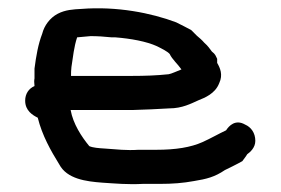

<svg xmlns="http://www.w3.org/2000/svg" viewBox="-20 -493 692 473"><path d="M42 -245C42 -220 61 -209 73 -203C84 -159 105 -122 126 -88C145 -52 192 -46 232 -43C263 -41 295 -38 332 -40H374C405 -40 431 -42 458 -47C489 -52 509 -57 534 -74C548 -81 563 -88 577 -96C581 -102 585 -106 589 -113C596 -118 609 -129 609 -146C609 -166 598 -180 584 -186C560 -200 544 -183 537 -172C518 -163 499 -152 479 -143C450 -130 413 -124 365 -124H321C292 -122 267 -125 239 -127C223 -128 209 -129 200 -133C181 -156 160 -188 154 -222H307C338 -223 366 -224 397 -226C429 -226 451 -238 469 -246C484 -252 510 -262 520 -288C530 -309 522 -326 515 -338V-348C511 -356 511 -359 502 -366C497 -373 492 -380 483 -388C478 -394 471 -400 465 -405L451 -419C440 -425 428 -431 414 -438C353 -461 268 -478 180 -471C161 -470 141 -469 122 -459C103 -449 89 -430 84 -410C74 -384 69 -355 65 -324V-300C64 -295 64 -289 65 -281C51 -275 42 -262 42 -245ZM155 -306C155 -313 155 -320 156 -328C160 -353 162 -377 170 -401C180 -402 191 -403 203 -404C220 -404 236 -403 255 -401H264C302 -398 341 -391 367 -379C379 -373 393 -366 398 -360C404 -347 418 -335 427 -322C419 -319 402 -311 395 -310H394C366 -307 336 -306 306 -306Z"/></svg>

Font: Scribbler
Style: Blk
Weight: 900
Designer: Mew Too
Foundry: Cannot Into Space Fonts
Version: Version 1.001